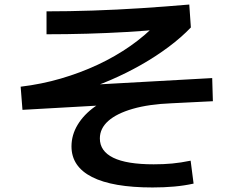

<svg xmlns="http://www.w3.org/2000/svg" viewBox="-20 -781 1040 846"><path d="M652 45Q476 45 385.5 -1Q295 -47 295 -136Q295 -186 322 -231Q349 -276 398 -311Q447 -346 513 -365L522 -322L79 -297L71 -399Q163 -410 248.5 -435Q334 -460 411 -496Q488 -532 554.5 -578.5Q621 -625 673 -680L702 -653Q623 -645 537.5 -640Q452 -635 363.5 -632.5Q275 -630 185 -630V-731Q283 -731 389 -734.5Q495 -738 602.5 -745Q710 -752 814 -761L821 -660Q780 -617 724 -575Q668 -533 603 -496Q538 -459 468.5 -429Q399 -399 332 -379L322 -404L915 -437L918 -335L737 -326Q636 -322 565 -301.5Q494 -281 457 -248Q420 -215 420 -171Q420 -115 479 -86Q538 -57 657 -57Q701 -57 738.5 -60.5Q776 -64 820 -73L833 28Q792 37 747.5 41Q703 45 652 45Z"/></svg>

Font: M PLUS 2 SemiBold
Style: Regular
Weight: 600
Designer: Coji Morishita
Foundry: UNDERFOREST DESIGN
Version: Version 1.001